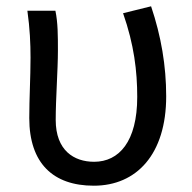

<svg xmlns="http://www.w3.org/2000/svg" viewBox="-20 -577 609 610"><path d="M278 13C414 13 508 -87 508 -271C508 -368 492 -462 460 -557L371 -535C406 -435 416 -351 416 -269C416 -127 358 -63 279 -63C215 -63 157 -99 157 -196C157 -263 164 -356 164 -416C164 -464 164 -505 156 -543H67C75 -486 77 -438 77 -394C77 -330 73 -266 73 -202C73 -58 149 13 278 13Z"/></svg>

Font: Noto Sans Mono CJK SC
Style: Regular
Weight: 400
Designer: Ryoko NISHIZUKA 西塚涼子 (kana, bopomofo & ideographs); Paul D. Hunt (Latin, Greek & Cyrillic); Sandoll Communications 산돌커뮤니
Foundry: Adobe
Version: Version 2.004;hotconv 1.0.118;makeotfexe 2.5.65603